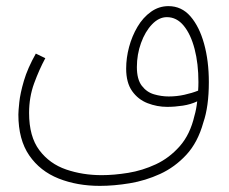

<svg xmlns="http://www.w3.org/2000/svg" viewBox="-20 -419 749 627"><path d="M306 188Q232 188 171.5 164Q111 140 75.5 88.5Q40 37 40 -45Q40 -56 43 -85Q46 -114 58 -155Q70 -196 97 -244L128 -229Q108 -192 91.5 -147Q75 -102 75 -50Q75 27 108.5 71.5Q142 116 196 134.5Q250 153 312 153Q352 153 398.5 145.5Q445 138 489 117.5Q533 97 567 58.5Q601 20 615 -41Q621 -61 624 -88Q603 -78 577 -74Q551 -70 526 -70Q493 -70 462 -82Q431 -94 411.5 -121.5Q392 -149 392 -195Q392 -230 401.5 -265.5Q411 -301 429 -331.5Q447 -362 473 -380.5Q499 -399 530 -399Q573 -399 602 -365.5Q631 -332 646.5 -276Q662 -220 662 -151Q662 -71 644 -19Q626 46 588.5 86.5Q551 127 503 149Q455 171 403.5 179.5Q352 188 306 188ZM427 -200Q427 -160 443 -139Q459 -118 483 -111Q507 -104 531 -104Q557 -104 582 -109.5Q607 -115 627 -123Q628 -137 628 -151Q628 -211 615.5 -259Q603 -307 580 -335Q557 -363 525 -363Q499 -363 476.5 -339.5Q454 -316 440.5 -278.5Q427 -241 427 -200Z"/></svg>

Font: Noto Sans Arabic Cond ExtLt
Style: Regular
Weight: 200
Width: 3
Designer: Monotype Design Team, Nadine Chahine, Nizar Qandah and Khaled Hosny
Foundry: Monotype Imaging Inc.
Version: Version 2.012; ttfautohint (v1.8.4.7-5d5b)